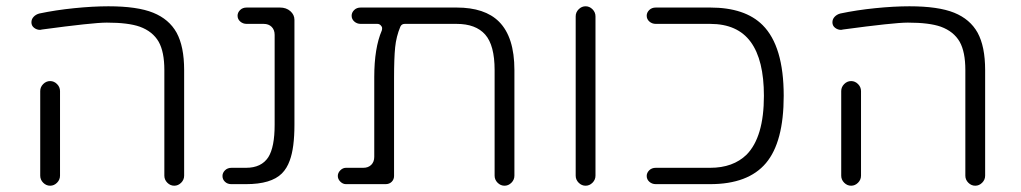

<svg xmlns="http://www.w3.org/2000/svg" viewBox="-20 -600 3249 611"><path d="M171 -41Q171 -28 161.5 -18.5Q152 -9 139.5 -9Q127 -9 117.5 -18.5Q108 -28 108 -41V-310Q108 -323 117.5 -332.5Q127 -342 139.5 -342Q152 -342 161.5 -332.5Q171 -323 171 -310ZM566 -41Q566 -28 556.5 -18.5Q547 -9 534.5 -9Q522 -9 512.5 -18.5Q503 -28 503 -41V-377Q503 -435 485 -467Q466 -500 425 -515Q388 -528 321 -528Q320 -528 319 -528Q276 -528 113 -506Q110 -505 107 -505Q97 -505 88.5 -511.5Q80 -518 80 -529Q80 -539 87 -546.5Q94 -554 105 -557Q157 -568 216.5 -574Q276 -580 325 -580Q417 -580 467.5 -559.5Q518 -539 542 -496Q566 -452 566 -377Z M716 -14Q704 -14 696 -21.5Q688 -29 688 -40Q688 -50 696 -58Q704 -66 717 -66H763Q812 -66 834 -100Q854 -132 854 -203V-489Q854 -505 844.5 -514.5Q835 -524 819 -524H765Q753 -524 744.5 -531.5Q736 -539 736 -550Q736 -560 744 -568Q752 -576 765 -576H871Q891 -576 904 -564.5Q917 -553 917 -537V-203Q917 -129 902 -89Q893 -64 877 -48Q843 -14 763 -14H717Q716 -14 716 -14Z M1433 -576Q1523 -576 1568 -531Q1617 -482 1617 -377V-41Q1617 -28 1607.5 -18.5Q1598 -9 1585.5 -9Q1573 -9 1563.5 -18.5Q1554 -28 1554 -41V-377Q1554 -456 1524 -490Q1494 -524 1433 -524H1268Q1258 -524 1254 -515Q1241 -484 1237.5 -449.5Q1234 -415 1234 -351V-40Q1234 -29 1226.5 -21.5Q1219 -14 1207 -14H1081Q1071 -14 1063 -22Q1055 -30 1055 -40Q1055 -50 1063 -58Q1071 -66 1081 -66H1136Q1152 -66 1161.5 -75.5Q1171 -85 1171 -101V-355Q1171 -447 1195 -503Q1196 -506 1196 -510.5Q1196 -515 1191.5 -519.5Q1187 -524 1181 -524H1128Q1116 -524 1107.5 -531.5Q1099 -539 1099 -550Q1099 -560 1107 -568Q1115 -576 1128 -576Z M1875 -41Q1875 -28 1865.5 -18.5Q1856 -9 1843.5 -9Q1831 -9 1821.5 -18.5Q1812 -28 1812 -41V-548Q1812 -561 1821.5 -570.5Q1831 -580 1843.5 -580Q1856 -580 1865.5 -570.5Q1875 -561 1875 -548Z M2240 -576Q2351 -576 2407 -520Q2474 -453 2474 -295Q2474 -148 2417.5 -81Q2361 -14 2240 -14H2067Q2055 -14 2046.5 -21.5Q2038 -29 2038 -40Q2038 -50 2046 -58Q2054 -66 2067 -66H2240Q2313 -66 2356 -108Q2411 -164 2411 -295Q2411 -409 2369 -466.5Q2327 -524 2240 -524H2067Q2055 -524 2046.5 -531.5Q2038 -539 2038 -550Q2038 -560 2046 -568Q2054 -576 2067 -576Z M2720 -41Q2720 -28 2710.5 -18.5Q2701 -9 2688.5 -9Q2676 -9 2666.5 -18.5Q2657 -28 2657 -41V-310Q2657 -323 2666.5 -332.5Q2676 -342 2688.5 -342Q2701 -342 2710.5 -332.5Q2720 -323 2720 -310ZM3115 -41Q3115 -28 3105.5 -18.5Q3096 -9 3083.5 -9Q3071 -9 3061.5 -18.5Q3052 -28 3052 -41V-377Q3052 -435 3034 -467Q3015 -500 2974 -515Q2937 -528 2870 -528Q2869 -528 2868 -528Q2825 -528 2662 -506Q2659 -505 2656 -505Q2646 -505 2637.5 -511.5Q2629 -518 2629 -529Q2629 -539 2636 -546.5Q2643 -554 2654 -557Q2706 -568 2765.5 -574Q2825 -580 2874 -580Q2966 -580 3016.5 -559.5Q3067 -539 3091 -496Q3115 -452 3115 -377Z"/></svg>

Font: Kurewa Gothic CJK TC Regular
Style: Regular
Weight: 400
Designer: Max Yao
Foundry: Max-Everyday
Version: Version 1.071; ttfautohint (v1.8.3)